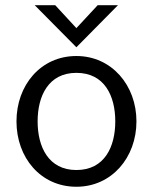

<svg xmlns="http://www.w3.org/2000/svg" viewBox="-20 -710 589 740"><path d="M274.4 -527.8 434.6 -689.9H356.4L274.4 -601.6L192.9 -689.9H113.8ZM274.4 9.8C410.6 9.8 505.9 -103 505.9 -242.2C505.9 -380.9 410.6 -494.1 274.4 -494.1C136.2 -494.1 43.5 -380.9 43.5 -242.2C43.5 -103 136.2 9.8 274.4 9.8ZM274.4 -54.7C166.5 -54.7 125 -144.5 125 -242.2C125 -339.8 166.5 -429.2 274.4 -429.2C383.3 -429.2 424.3 -339.8 424.3 -242.2C424.3 -144.5 383.3 -54.7 274.4 -54.7Z"/></svg>

Font: HK Grotesk
Style: Regular
Weight: 400
Designer: Alfredo Marco Pradil and Stefan Peev
Foundry: Hanken Design Co.
Version: Version 1.045;PS 001.045;hotconv 1.0.88;makeotf.lib2.5.64775